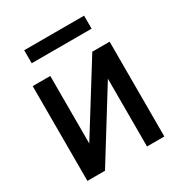

<svg xmlns="http://www.w3.org/2000/svg" viewBox="-166 -813 867 927"><g transform="rotate(-30 267.0 -349.5)"><path d="M150.6 -152 384.9 -528.4H481.5V0H384.9V-377.8L150.6 0H52.6V-528.4H150.6ZM437.5 -698.9V-626.4H103.7V-698.9Z"/></g></svg>

Font: Interface
Style: Regular
Weight: 400
Designer: Rasmus Andersson
Foundry: rsms
Version: Version 1.8